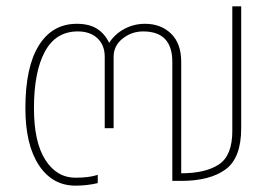

<svg xmlns="http://www.w3.org/2000/svg" viewBox="-20 -570 860 605"><path d="M60 -229Q60 -359 102.5 -427Q145 -495 222 -495Q261 -495 285.5 -479.5Q310 -464 324 -435Q342 -463 372 -479Q402 -495 437 -495Q487 -495 519 -464Q551 -433 551 -375V-24Q628 -24 670 -52Q712 -80 712 -157V-550H740V-166Q740 -72 690.5 -36Q641 0 551 0H523V-375Q523 -471 431 -471Q395 -471 366.5 -448.5Q338 -426 338 -391V-166H310V-391Q310 -428 287 -449.5Q264 -471 225 -471Q156 -471 121.5 -407.5Q87 -344 87 -229Q87 -122 123 -66Q159 -10 218 -10Q260 -10 288 -19V7Q254 15 218 15Q145 15 102.5 -49.5Q60 -114 60 -229Z"/></svg>

Font: Prompt Thin
Style: Regular
Weight: 250
Designer: Katatrad Team
Foundry: CadsonDemak
Version: Version 1.001